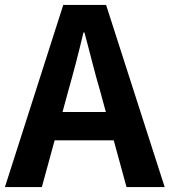

<svg xmlns="http://www.w3.org/2000/svg" viewBox="-24 -760 689 780"><path d="M230 -305 252 -386C274 -463 296 -547 315 -628H319C341 -548 361 -463 384 -386L406 -305ZM490 0H645L407 -740H233L-4 0H146L198 -190H438Z"/></svg>

Font: Noto Sans Japanese Bold
Style: Bold
Weight: 700
Designer: Ryoko NISHIZUKA (kana & ideographs); Paul D. Hunt (Latin, Greek & Cyrillic); Wenlong ZHANG (bopomofo); Sandoll Communica
Foundry: Adobe Systems Incorporated
Version: Version 1.000;PS 1;hotconv 1.0.78;makeotf.lib2.5.61930